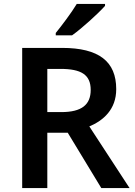

<svg xmlns="http://www.w3.org/2000/svg" viewBox="-20 -958 686 978"><path d="M515 -928V-938H371C344 -893 294 -827 264 -790V-778H347C397 -813 482 -891 515 -928ZM296 -714H93V0H221V-282H325L496 0H640L435 -314C506 -344 572 -400 572 -504C572 -645 484 -714 296 -714ZM288 -607C393 -607 442 -578 442 -500C442 -426 398 -387 292 -387H221V-607Z"/></svg>

Font: Noto Sans Telugu SemiBold
Style: Regular
Weight: 600
Designer: Jelle Bosma - Monotype Design Team
Foundry: Monotype Imaging Inc.
Version: Version 2.005